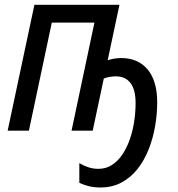

<svg xmlns="http://www.w3.org/2000/svg" viewBox="-20 -558 759 820"><path d="M408.7 242.7Q381.8 242.7 359.1 237.1Q336.4 231.4 318.8 222.7V138.7Q336.4 149.4 356.9 156.2Q377.4 163.1 400.4 163.1Q432.6 163.1 458 146.7Q483.4 130.4 502.4 102.1Q521.5 73.7 534.2 37.6Q546.9 1.5 553 -38.6Q559.1 -78.6 559.1 -117.7Q559.1 -174.3 537.6 -203.1Q516.1 -231.9 474.6 -231.9Q460.4 -231.9 447.5 -229.5Q434.6 -227.1 423.3 -222.7L376 0H285.6L383.3 -461.4H201.2L103.5 0H12.7L127 -537.6H490.2L439.9 -300.8Q453.6 -305.2 468 -307.6Q482.4 -310.1 498.5 -310.1Q533.2 -310.1 561.3 -298.1Q589.4 -286.1 609.6 -262.5Q629.9 -238.8 640.6 -203.4Q651.4 -168 651.4 -121.1Q651.4 -70.3 642.3 -18.3Q633.3 33.7 614.7 80.3Q596.2 127 567.4 163.6Q538.6 200.2 499 221.4Q459.5 242.7 408.7 242.7Z"/></svg>

Font: Open Sans SemiCondensed Medium
Style: Italic
Weight: 500
Width: 4
Italic angle: -12°
Designer: Monotype Design Team
Foundry: Monotype Imaging Inc.
Version: Version 3.000